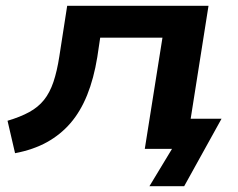

<svg xmlns="http://www.w3.org/2000/svg" viewBox="-20 -514 821 663"><path d="M496 129 574 0H491L507 -104H745L616 129ZM32 15 6 -97Q50 -110 81 -127Q112 -144 132 -169Q152 -194 164.5 -231Q177 -268 185 -320L212 -494H700L622 0H480L541 -384H326L316 -317Q304 -243 281 -186Q258 -129 223.5 -89Q189 -49 142 -23Q95 3 32 15Z"/></svg>

Font: Nunito Sans 10pt Expanded
Style: Bold Italic
Weight: 700
Width: 7
Italic angle: -9°
Designer: Vernon Adams
Foundry: Vernon Adams
Version: Version 3.101;gftools[0.9.27]